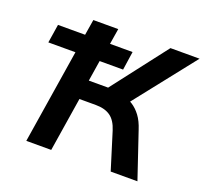

<svg xmlns="http://www.w3.org/2000/svg" viewBox="-122 -848 1056 992"><g transform="rotate(20 406.5 -352.5)"><path d="M117 0 199 -517H50L66 -619H215L229 -705H366L352 -619H476L461 -517H332L314 -403H439L404 -382L653 -705H813L543 -363L506 -391Q535 -385 561 -368.5Q587 -352 608 -324Q629 -296 643 -252L728 0H581L518 -203Q502 -254 471.5 -275.5Q441 -297 391 -297H301L254 0Z"/></g></svg>

Font: Nunito Sans 7pt
Style: Bold Italic
Weight: 700
Italic angle: -9°
Version: Version 3.101;gftools[0.9.27]